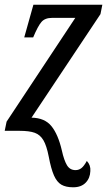

<svg xmlns="http://www.w3.org/2000/svg" viewBox="-20 -556 455 816"><path d="M187 109Q178 63 164.5 40Q151 17 128 8.5Q105 0 63 0H0L8 -39L300 -480H201Q171 -480 156 -462.5Q141 -445 121 -397H83L122 -536H415L407 -496L114 -56Q170 -55 198.5 -20Q227 15 243 84Q252 125 264.5 146Q277 167 301 167Q315 167 326 158.5Q337 150 349 128Q366 146 364 171Q363 201 344 220.5Q325 240 291 240Q260 240 241 229Q222 218 209.5 190Q197 162 187 109Z"/></svg>

Font: Noto Serif Cond
Style: Italic
Weight: 400
Width: 3
Italic angle: -12°
Designer: Monotype Design Team
Foundry: Monotype Imaging Inc.
Version: Version 1.001